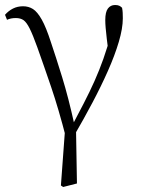

<svg xmlns="http://www.w3.org/2000/svg" viewBox="-20 -542 564 766"><path d="M223 198 242 -60 244 10Q214 -107 184 -195Q154 -283 129 -353Q111 -403 98.5 -428Q86 -453 74 -461.5Q62 -470 43 -470Q23 -470 8 -463L0 -483Q14 -499 32 -508Q50 -517 72 -517Q94 -517 111.5 -506Q129 -495 146.5 -464Q164 -433 183 -374Q203 -315 228 -234Q253 -153 277 -44L283 -43L287 190L232 204ZM278 -5 262 -30Q291 -85 314.5 -130.5Q338 -176 357 -218.5Q376 -261 392.5 -307.5Q409 -354 424 -410L415 -315Q409 -361 406 -387.5Q403 -414 401.5 -431Q400 -448 400 -462Q400 -494 410.5 -508Q421 -522 439 -522Q450 -522 456 -519Q462 -516 467 -511Q469 -501 469.5 -491Q470 -481 470 -469Q470 -429 454 -375Q438 -321 410.5 -259Q383 -197 348.5 -132Q314 -67 278 -5Z"/></svg>

Font: Noto Serif HK ExtraLight
Style: Regular
Weight: 200
Designer: Ryoko NISHIZUKA 西塚涼子 (kana & ideographs); Frank Grießhammer (Latin, Greek & Cyrillic); Wenlong ZHANG 张文龙 (bopomofo); San
Foundry: Adobe
Version: Version 2.002-H1;hotconv 1.1.0;makeotfexe 2.6.0